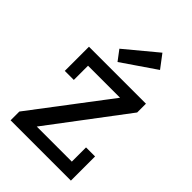

<svg xmlns="http://www.w3.org/2000/svg" viewBox="-241 -924 1022 1022"><g transform="rotate(45 270.0 -413.0)"><path d="M426 -182V-75H162L487 -506V-572H58V-390H126V-497H367L40 -66V0H494V-182ZM223 -622 413 -752 357 -826 180 -679Z"/></g></svg>

Font: Glegoo
Style: Bold
Weight: 700
Version: Version 2.0.1; ttfautohint (v0.9) -r 48 -G 60